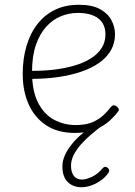

<svg xmlns="http://www.w3.org/2000/svg" viewBox="-20 -539 566 803"><path d="M293 17Q221 17 172.5 -15.5Q124 -48 99.5 -103.5Q75 -159 75 -229Q75 -294 91 -347.5Q107 -401 137.5 -439.5Q168 -478 211 -498.5Q254 -519 309 -519Q365 -519 398 -501Q431 -483 446 -454.5Q461 -426 461 -396Q461 -358 443.5 -328Q426 -298 394.5 -276Q363 -254 319 -239Q275 -224 221.5 -216.5Q168 -209 108 -209V-243Q158 -242 204.5 -247.5Q251 -253 290.5 -264.5Q330 -276 359.5 -294.5Q389 -313 405 -338Q421 -363 421 -395Q421 -439 391 -462Q361 -485 305 -485Q269 -485 234.5 -471Q200 -457 173 -427Q146 -397 130 -350.5Q114 -304 114 -238Q114 -158 139.5 -109Q165 -60 206.5 -38Q248 -16 296 -16Q340 -16 368 -28.5Q396 -41 414.5 -59Q433 -77 446 -94Q451 -99 456.5 -98.5Q462 -98 468 -94Q473 -90 476 -84.5Q479 -79 474 -73Q462 -56 439 -34.5Q416 -13 380 2Q344 17 293 17ZM321 244Q285 244 263 222Q241 200 241 157Q241 133 251.5 110Q262 87 280 64.5Q298 42 322 21.5Q346 1 373 -18H409V-14Q385 3 361.5 23Q338 43 319 64.5Q300 86 288.5 108.5Q277 131 277 154Q277 182 289 197Q301 212 323 212Q339 212 363.5 201Q388 190 408 166Q414 159 419.5 158.5Q425 158 429 162Q436 167 436.5 173Q437 179 432 186Q419 204 400 217Q381 230 360.5 237Q340 244 321 244Z"/></svg>

Font: Playwrite BE WAL Thin
Style: Regular
Weight: 250
Version: Version 1.002